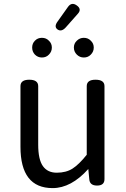

<svg xmlns="http://www.w3.org/2000/svg" viewBox="-20 -952 647 985"><path d="M250 13Q85 13 85 -199V-510Q85 -543 130 -543Q176 -543 176 -510V-210Q176 -134 200 -100Q224 -66 271 -66Q319 -66 352 -87Q385 -108 425 -158V-510Q425 -543 470 -543Q516 -543 516 -510V-33Q516 0 478 0Q440 0 438 -33L433 -85Q345 13 250 13ZM231 -672Q217 -657 195 -657Q174 -657 159 -672Q145 -687 145 -708Q145 -729 159 -743Q173 -758 195 -758Q217 -758 231 -743Q246 -729 246 -708Q246 -687 231 -672ZM317 -811Q295 -787 275 -801Q256 -815 275 -841L329 -917Q348 -943 374 -924Q401 -905 379 -881ZM446 -672Q432 -657 410 -657Q389 -657 374 -672Q359 -687 359 -708Q359 -729 374 -743Q389 -758 410 -758Q432 -758 446 -743Q461 -729 461 -708Q461 -687 446 -672Z"/></svg>

Font: Swei Gothic CJK TC Regular
Style: Regular
Weight: 400
Version: Version 2.129